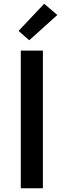

<svg xmlns="http://www.w3.org/2000/svg" viewBox="-20 -1005 340 1025"><path d="M91 0V-735H209V0ZM136 -790 79 -840 216 -985 286 -925Z"/></svg>

Font: Iosevka Aile
Style: Bold
Weight: 700
Designer: Belleve Invis
Foundry: Belleve Invis
Version: Version 28.0.1; ttfautohint (v1.8.4)